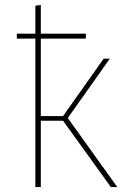

<svg xmlns="http://www.w3.org/2000/svg" viewBox="-20 -756 533 776"><path d="M454 0H428L235 -268H145V0H123V-600H48V-620H123V-733L145 -736V-620H327V-600H145V-287H235L399 -519H424L254 -279Z"/></svg>

Font: Fira Sans Thin
Style: Regular
Weight: 100
Designer: bBox Type GmbH & Carrois Corporate GbR & Edenspiekermann AG
Foundry: bBox Type GmbH & Carrois Corporate GbR & Edenspiekermann AG
Version: Version 4.301